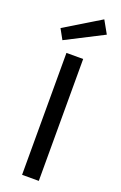

<svg xmlns="http://www.w3.org/2000/svg" viewBox="-177 -988 651 1036"><g transform="rotate(20 148.0 -470.0)"><path d="M100 0V-700H196V0ZM56 -757 24 -815 230 -940 271 -867Z"/></g></svg>

Font: Orienta
Style: Regular
Weight: 400
Designer: Eduardo Rodriguez Tunni
Foundry: Eduardo Rodriguez Tunni
Version: Version 1.002; ttfautohint (v1.8.4.7-5d5b);gftools[0.9.23]